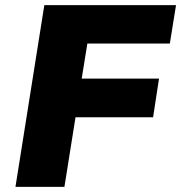

<svg xmlns="http://www.w3.org/2000/svg" viewBox="-20 -725 703 745"><path d="M40 0 152 -705H663L639 -556H319L297 -420H597L574 -270H273L230 0Z"/></svg>

Font: Nunito Sans 8pt Black
Style: Italic
Weight: 900
Italic angle: -9°
Version: Version 3.101;gftools[0.9.27]